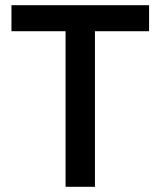

<svg xmlns="http://www.w3.org/2000/svg" viewBox="-20 -718 617 738"><path d="M345 -598V0H232V-598H24V-698H553V-598Z"/></svg>

Font: IBM Plex Arabic Medium
Style: Regular
Weight: 500
Designer: Mike Abbink, Paul van der Laan, Pieter van Rosmalen, Wael Morcos, Khajak Apelian
Foundry: Bold Monday
Version: Version 1.0